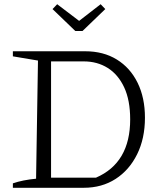

<svg xmlns="http://www.w3.org/2000/svg" viewBox="-20 -890 773 910"><path d="M384 -647Q470 -647 533.5 -608Q597 -569 632 -498Q667 -427 667 -332Q667 -234 630 -159Q593 -84 528 -42Q463 0 377 0H41V-21Q87 -37 151 -43L160 -603L41 -623V-647ZM435 -48Q597 -118 597 -324Q597 -415 568.5 -476Q540 -537 490.5 -568Q441 -599 377 -599H222V-48ZM337 -743 229 -847 251 -870 355 -791 457 -870 479 -847 371 -743Z"/></svg>

Font: Piazzolla SC Light
Style: Regular
Weight: 300
Designer: Juan Pablo del Peral
Foundry: Huerta Tipografica
Version: Version 1.330